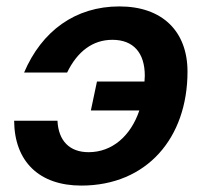

<svg xmlns="http://www.w3.org/2000/svg" viewBox="-20 -566 637 598"><path d="M233 12C438 12 564 -137 564 -343C564 -468 486 -546 352 -546C214 -546 110 -469 55 -340H189C221 -406 269 -442 330 -442C396 -442 431 -401 431 -330C431 -324 430 -317 430 -312H282L263 -222H414C387 -142 329 -92 256 -92C197 -92 162 -127 159 -190H24C25 -62 103 12 233 12Z"/></svg>

Font: Geist SemiBold
Style: Italic
Weight: 600
Italic angle: -12°
Designer: Basement.studio, Andrés Briganti, Mateo Zaragoza
Foundry: Basement.studio, Vercel, Andrés Briganti, Guido Ferreyra, Mateo Zaragoza
Version: Version 1.500